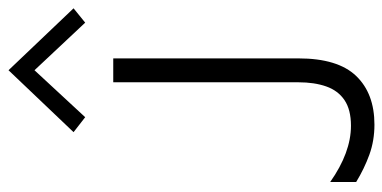

<svg xmlns="http://www.w3.org/2000/svg" viewBox="-249 -661 920 462"><g transform="rotate(-90 211.0 -430.0)"><path d="M142 11Q103.5 11 69.8 -1.2Q36 -13.5 4 -33V-95.5Q75 -45.5 139.5 -45.5Q178 -45.5 201 -61Q224 -76.5 234 -105Q244 -133.5 244 -172V-617.5H301.5V-172Q301.5 -77 259.2 -33Q217 11 142 11ZM387.5 -685 273 -807 160 -685 124 -713 273 -869.5 422 -713Z"/></g></svg>

Font: Betina Sans Light
Style: Regular
Weight: 300
Designer: Jonathan Pinhorn (font) & Cristiano Sobral (main changes)
Version: Version 2.001;October 6, 2020;FontCreator 13.0.0.2681 64-bit